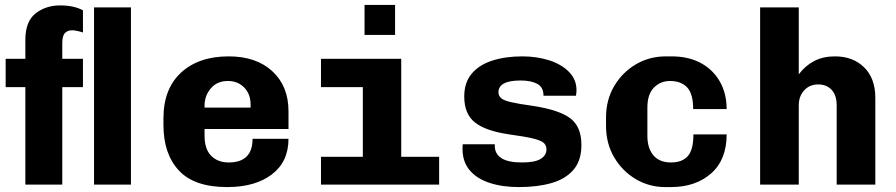

<svg xmlns="http://www.w3.org/2000/svg" viewBox="-20 -750 3640 780"><path d="M83 0V-396H3V-511H83V-588Q83 -663 124.5 -695.5Q166 -728 224 -728Q281 -728 317 -708V-618Q305 -622 293 -624.5Q281 -627 273 -627Q255 -627 244 -616Q233 -605 233 -574V-511H317V-396H233V0ZM362 0V-720H512V0Z M903 10Q769 10 706.5 -57.5Q644 -125 644 -242V-269Q644 -389 715.5 -455Q787 -521 909 -521Q1021 -521 1086.5 -460.5Q1152 -400 1152 -298V-226H811V-199Q811 -144 838 -117Q865 -90 909 -90Q1006 -90 1006 -186H1152Q1152 -93 1084.5 -41.5Q1017 10 903 10ZM811 -313H998V-326Q998 -368 972 -394.5Q946 -421 906 -421Q862 -421 836.5 -391Q811 -361 811 -321Z M1284 0V-113H1454V-396H1284V-511H1610V-113H1764V0ZM1461 -608V-730H1585V-608Z M2088 10Q2021 10 1969 -7Q1917 -24 1888 -58.5Q1859 -93 1859 -145Q1859 -149 1859 -153.5Q1859 -158 1860 -164H1990V-158Q1990 -125 2017 -107.5Q2044 -90 2101 -90Q2153 -90 2176.5 -104.5Q2200 -119 2200 -143Q2200 -159 2189.5 -169Q2179 -179 2147 -187Q2115 -195 2049 -204Q1953 -218 1909.5 -252.5Q1866 -287 1866 -358Q1866 -415 1896.5 -451Q1927 -487 1980.5 -504Q2034 -521 2102 -521Q2161 -521 2211 -505Q2261 -489 2291.5 -458Q2322 -427 2322 -384Q2322 -379 2321.5 -374Q2321 -369 2320 -361H2188Q2188 -396 2162.5 -409.5Q2137 -423 2095 -423Q2005 -423 2005 -375Q2005 -361 2015.5 -351.5Q2026 -342 2056 -335Q2086 -328 2144 -320Q2250 -304 2296 -270Q2342 -236 2342 -161Q2342 -98 2310 -60.5Q2278 -23 2221 -6.5Q2164 10 2088 10Z M2683 10Q2617 10 2562.5 -22.5Q2508 -55 2475 -111Q2442 -167 2442 -239V-273Q2442 -344 2475 -400Q2508 -456 2563 -488.5Q2618 -521 2685 -521H2708Q2777 -521 2827 -494Q2877 -467 2904.5 -418.5Q2932 -370 2932 -307H2796Q2796 -369 2771.5 -395Q2747 -421 2702 -421Q2663 -421 2636.5 -394Q2610 -367 2610 -313V-198Q2610 -148 2634.5 -119Q2659 -90 2706 -90Q2751 -90 2774 -115.5Q2797 -141 2797 -204H2932Q2932 -101 2869 -45.5Q2806 10 2705 10Z M3068 0V-720H3225V-448Q3251 -483 3287.5 -502Q3324 -521 3372 -521Q3445 -521 3490.5 -476.5Q3536 -432 3536 -352V0H3379V-322Q3379 -363 3358.5 -385Q3338 -407 3304 -407Q3269 -407 3247 -383Q3225 -359 3225 -322V0Z"/></svg>

Font: Chivo Mono
Style: Bold
Weight: 700
Monospace: yes
Designer: Hector Gatti
Foundry: Omnibus-Type
Version: Version 1.008; ttfautohint (v1.8.4.7-5d5b)